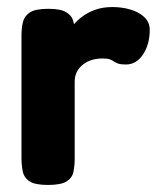

<svg xmlns="http://www.w3.org/2000/svg" viewBox="-20 -516 463 545"><path d="M116 9Q79 9 63.5 -1.5Q48 -12 44.5 -30Q41 -48 41 -67V-416Q41 -436 45 -453Q49 -470 64.5 -480.5Q80 -491 117 -491Q152 -491 167.5 -481.5Q183 -472 187 -459.5Q191 -447 191 -438L179 -432Q181 -436 189.5 -446.5Q198 -457 213 -468.5Q228 -480 249.5 -488Q271 -496 299 -496Q310 -496 323.5 -494.5Q337 -493 351.5 -488.5Q366 -484 378 -476.5Q390 -469 397.5 -458Q405 -447 405 -431Q405 -390 386 -361.5Q367 -333 338 -333Q321 -333 314 -336Q307 -339 302.5 -342Q298 -345 292 -347.5Q286 -350 270 -350Q255 -350 241.5 -346Q228 -342 216.5 -333.5Q205 -325 198.5 -312.5Q192 -300 192 -285V-65Q192 -46 188.5 -28.5Q185 -11 169 -1Q153 9 116 9Z"/></svg>

Font: Fredoka SemiBold
Style: Regular
Weight: 600
Designer: Ben Nathan
Foundry: Milena B. Brandão, Ben Nathan
Version: Version 2.001